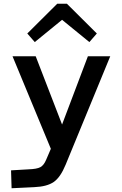

<svg xmlns="http://www.w3.org/2000/svg" viewBox="-20 -772 654 1027"><path d="M126 -592.8 286.1 -752H337.9L498 -592.8L458 -546.9L312 -666L166 -546.9ZM331.1 108.9Q303.2 176.8 267.3 201.4Q231.4 226.1 164.1 229L42 234.9L39.1 139.2L131.8 133.8Q177.2 132.3 196 122.1Q214.8 111.8 227.1 82L252 23.9L46.9 -471.2H170.9L312 -106L450.2 -471.2H569.8Z"/></svg>

Font: IntelOne Mono Medium
Style: Regular
Weight: 500
Designer: Fred Shallcrass
Foundry: Frere-Jones Type LLC
Version: Version 1.200;hotconv 1.1.0;makeotfexe 2.6.0;FJTRelease1.2